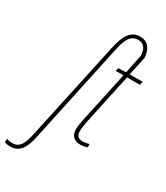

<svg xmlns="http://www.w3.org/2000/svg" viewBox="-384 -865 1041 1204"><g transform="rotate(30 136.5 -262.5)"><path d="M-101 240C-32 240 -4 186 13 107L166 -608C185 -697 206 -741 262 -741C305 -741 323 -708 324 -662L296 -527L240 -524L235 -502H291L213 -139C207 -110 202 -82 202 -62C202 -16 227 10 272 10C294 10 309 6 323 1V-23C310 -19 295 -15 275 -15C242 -15 229 -33 229 -64C229 -82 233 -107 239 -138L317 -502H410L416 -527H322L351 -662C348 -718 324 -765 262 -765C193 -765 161 -708 141 -611L-13 103C-28 174 -49 215 -101 215C-119 215 -132 212 -143 207V233C-135 236 -119 240 -101 240Z"/></g></svg>

Font: Noto Sans Condensed Thin
Style: Italic
Weight: 100
Width: 3
Italic angle: -12°
Designer: Monotype Design Team
Foundry: Monotype Imaging Inc.
Version: Version 2.013